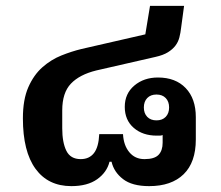

<svg xmlns="http://www.w3.org/2000/svg" viewBox="-20 -622 752 654"><path d="M223 12Q144 12 101 -47Q58 -106 58 -219Q58 -283 76.5 -325Q95 -367 124.5 -393Q154 -419 189 -433Q224 -447 257 -455L475 -505L491 -602H607L597 -528Q595 -510 591 -494.5Q587 -479 577.5 -466.5Q568 -454 552 -444Q536 -434 509 -428L308 -382Q251 -368 221.5 -337Q192 -306 192 -246V-185Q192 -137 206 -108.5Q220 -80 255 -80Q284 -80 300 -100.5Q316 -121 318 -165H399Q401 -127 420.5 -103.5Q440 -80 472 -80Q506 -80 520 -94.5Q534 -109 534 -136V-162Q529 -160 524 -160Q519 -160 514 -160Q466 -160 435.5 -186.5Q405 -213 405 -258Q405 -303 437.5 -330.5Q470 -358 518 -358Q578 -358 612.5 -322Q647 -286 647 -223V-147Q647 -69 605.5 -28.5Q564 12 488 12Q430 12 399 -12Q368 -36 360 -71H353Q344 -35 311 -11.5Q278 12 223 12ZM513 -212Q533 -212 544.5 -224Q556 -236 556 -256Q556 -276 544.5 -288Q533 -300 513 -300Q493 -300 481.5 -288Q470 -276 470 -256Q470 -236 481.5 -224Q493 -212 513 -212Z"/></svg>

Font: IBM Plex Sans Thai Looped SemiBold
Style: Regular
Weight: 600
Designer: Mike Abbink, Paul van der Laan, Pieter van Rosmalen, Ben Mitchell, Mark Frömberg
Foundry: Bold Monday
Version: Version 1.1